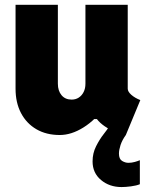

<svg xmlns="http://www.w3.org/2000/svg" viewBox="-20 -547 602 789"><path d="M479.5 221.7Q429.7 221.7 395 192.6Q360.4 163.6 360.4 116.2Q360.4 82.5 375 53.7Q389.6 24.9 406 4.2Q422.4 -16.6 427.7 -26.4L497.1 7.8Q481.9 28.8 475.3 49.1Q468.8 69.3 468.8 84Q468.8 106.4 481.7 114.3Q494.6 122.1 507.8 122.1Q521 122.1 534.2 118.4Q547.4 114.7 554.7 111.3V210Q541 215.8 518.3 218.8Q495.6 221.7 479.5 221.7ZM225.6 7.8Q170.4 7.8 129.6 -15.9Q88.9 -39.6 66.4 -82.3Q43.9 -125 43.9 -182.6V-527.3H217.8V-203.1Q217.8 -173.8 232.9 -155.8Q248 -137.7 274.4 -137.7Q291 -137.7 303.7 -146Q316.4 -154.3 323.7 -168.9Q331.1 -183.6 331.1 -203.1V-527.3H504.9V-182.6Q504.9 -170.4 519.5 -157.5Q534.2 -144.5 556.6 -135.7L497.1 7.8Q437 -6.3 400.6 -35.2Q364.3 -64 363.3 -97.7L393.6 -57.6H329.1L408.2 -106.4Q373 -54.7 323.2 -23.4Q273.4 7.8 225.6 7.8Z"/></svg>

Font: Reddit Mono Black
Style: Regular
Weight: 900
Monospace: yes
Designer: Stephen Hutchings
Foundry: Reddit
Version: Version 1.014